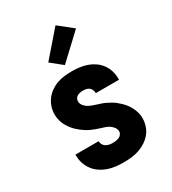

<svg xmlns="http://www.w3.org/2000/svg" viewBox="-189 -873 878 981"><g transform="rotate(-30 250.0 -382.5)"><path d="M249 8Q226 8 203 5.5Q180 3 158 -4.5Q136 -12 116.5 -25Q97 -38 83 -56.5Q69 -75 61.5 -97Q54 -119 54 -142V-150H191V-148Q191 -138 196.5 -129Q202 -120 210.5 -115Q219 -110 229 -108Q239 -106 249 -106Q259 -106 268.5 -107.5Q278 -109 286.5 -112.5Q295 -116 301 -124Q307 -132 307 -141Q307 -154 299 -165Q291 -176 280 -183.5Q269 -191 256.5 -195Q244 -199 231.5 -203Q219 -207 206.5 -211.5Q194 -216 182 -221.5Q170 -227 159 -234Q148 -241 137.5 -249Q127 -257 117.5 -266Q108 -275 100 -285Q92 -295 85 -306.5Q78 -318 73.5 -330Q69 -342 66.5 -355Q64 -368 64 -381Q64 -403 71 -424.5Q78 -446 91.5 -464Q105 -482 123.5 -495Q142 -508 163 -515.5Q184 -523 206.5 -525.5Q229 -528 251 -528Q274 -528 296.5 -525Q319 -522 340 -514.5Q361 -507 379.5 -494Q398 -481 411.5 -462.5Q425 -444 431.5 -422Q438 -400 438 -378V-370H301V-372Q301 -381 297 -390Q293 -399 286 -404.5Q279 -410 269.5 -412Q260 -414 251 -414Q242 -414 233.5 -412.5Q225 -411 217.5 -407Q210 -403 205.5 -395.5Q201 -388 201 -379Q201 -366 209 -355Q217 -344 228 -337Q239 -330 251.5 -325.5Q264 -321 276.5 -317Q289 -313 301 -309Q313 -305 325 -299Q337 -293 348.5 -286.5Q360 -280 370 -272Q380 -264 389.5 -255Q399 -246 407.5 -235.5Q416 -225 422.5 -214Q429 -203 434 -190.5Q439 -178 441.5 -165.5Q444 -153 444 -139Q444 -117 436.5 -94.5Q429 -72 414.5 -54.5Q400 -37 380.5 -24.5Q361 -12 339.5 -4.5Q318 3 295 5.5Q272 8 249 8ZM236 -573 169 -627 296 -773 379 -707Z"/></g></svg>

Font: Iosevka Heavy
Style: Regular
Weight: 900
Monospace: yes
Designer: Belleve Invis
Foundry: Belleve Invis
Version: Version 32.5.0; ttfautohint (v1.8.4)